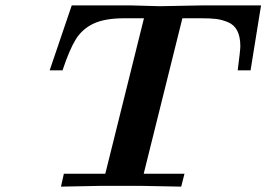

<svg xmlns="http://www.w3.org/2000/svg" viewBox="-20 -695 992 715"><path d="M165 -433.1 247.1 -674.8H470.2L575.2 -671.9L729 -674.8H952.1L913.1 -433.1H865.2Q875 -508.3 875 -522.9Q875 -558.1 863.5 -580.6Q852.1 -603 828.6 -612.5Q805.2 -622.1 784.2 -624.5Q763.2 -627 729 -627H659.2L515.1 -47.9H667L654.8 0L502.9 -2.9H357.9L207 0L217.8 -47.9H372.1L516.1 -627H442.9Q371.1 -627 329.1 -607.4Q287.1 -587.9 262.9 -549.6Q238.8 -511.2 212.9 -433.1Z"/></svg>

Font: CMU Serif
Style: BoldItalic
Weight: 700
Italic angle: -14.04°
Version: Version 0.7.0